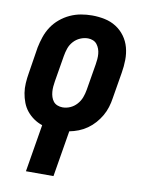

<svg xmlns="http://www.w3.org/2000/svg" viewBox="-84 -589 668 865"><g transform="rotate(10 250.0 -156.5)"><path d="M95 215 131 -2Q110 -9 92 -21.5Q74 -34 60.5 -50.5Q47 -67 39 -88Q31 -109 27.5 -131Q24 -153 25.5 -176.5Q27 -200 31 -223L50 -343Q55 -368 63.5 -393Q72 -418 86.5 -440Q101 -462 122 -479.5Q143 -497 167 -508Q191 -519 216.5 -523.5Q242 -528 267 -528Q297 -528 325.5 -522Q354 -516 377.5 -501Q401 -486 417.5 -463.5Q434 -441 441.5 -413.5Q449 -386 448.5 -356Q448 -326 443 -297L423 -177Q420 -156 413.5 -135Q407 -114 396 -95Q385 -76 370 -59Q355 -42 336.5 -29Q318 -16 297.5 -8Q277 0 256 4L221 215ZM207 -97Q225 -97 242 -104.5Q259 -112 272 -126.5Q285 -141 291.5 -158.5Q298 -176 301 -194L321 -314Q323 -326 324 -338Q325 -350 324 -362Q323 -374 319 -385Q315 -396 308 -405Q301 -414 290 -418.5Q279 -423 267 -423Q249 -423 231.5 -415.5Q214 -408 201 -393.5Q188 -379 182 -361.5Q176 -344 173 -326L153 -206Q151 -194 150 -182Q149 -170 150 -158Q151 -146 154.5 -135Q158 -124 165 -115Q172 -106 183.5 -101.5Q195 -97 207 -97Z"/></g></svg>

Font: Iosevka Extrabold Oblique
Style: Regular
Weight: 800
Italic angle: -9°
Monospace: yes
Designer: Belleve Invis
Foundry: Belleve Invis
Version: Version 32.5.0; ttfautohint (v1.8.4)